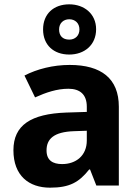

<svg xmlns="http://www.w3.org/2000/svg" viewBox="-20 -857 644 887"><path d="M300 -605C370 -605 424 -649 424 -722C424 -793 369 -837 300 -837C228 -837 179 -793 179 -721C179 -649 228 -605 300 -605ZM300 -674C269 -674 253 -692 253 -721C253 -750 273 -768 300 -768C327 -768 347 -750 347 -721C347 -692 327 -674 300 -674ZM302 -557C225 -557 151 -538 93 -508L142 -407C193 -430 243 -447 296 -447C349 -447 381 -421 381 -364V-340L286 -337C123 -331 42 -279 42 -163C42 -45 114 10 211 10C302 10 345 -15 392 -74H396L425 0H529V-364C529 -494 448 -557 302 -557ZM323 -251 381 -253V-208C381 -138 331 -99 267 -99C224 -99 195 -116 195 -162C195 -214 227 -248 323 -251Z"/></svg>

Font: Noto Sans Bassa Vah
Style: Bold
Weight: 700
Designer: Monotype Design Team
Foundry: Monotype Imaging Inc.
Version: Version 2.002